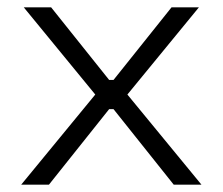

<svg xmlns="http://www.w3.org/2000/svg" viewBox="-20 -506 610 526"><path d="M38 0 241 -247 45 -486H120L279 -287H291L450 -486H525L329 -247L532 0H456L291 -207H279L114 0Z"/></svg>

Font: Space Grotesk Frontify Light
Style: Regular
Weight: 300
Designer: Florian Karsten
Version: Version 2.000